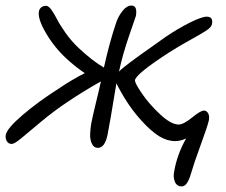

<svg xmlns="http://www.w3.org/2000/svg" viewBox="-39 -520 815 691"><path d="M2.9 -2Q-8.8 -2 -14.6 -12.2Q-20.5 -22.5 -18.1 -35.2Q-13.2 -58.6 42.7 -106.4Q98.6 -154.3 173.8 -202.1Q218.3 -232.4 266.1 -256.8Q231.9 -279.8 200.2 -309.1Q157.2 -348.6 126.7 -400.4Q96.2 -452.1 101.1 -479Q102.5 -487.3 109.1 -493.2Q115.7 -499 127 -499Q135.7 -499 146 -484.9Q156.2 -470.7 166.3 -450.7Q176.3 -430.7 197.3 -401.1Q218.3 -371.6 243.2 -348.1Q295.4 -299.3 335 -276.9Q355 -367.7 379.9 -440.9Q387.2 -461.9 402.3 -481Q417.5 -500 434.1 -500Q456.1 -500 450.2 -462.9Q449.7 -460.9 426.3 -393.3Q402.8 -325.7 389.2 -262.2Q394.5 -268.6 410.2 -280.8Q437.5 -303.2 557.1 -387.2Q601.1 -417 644 -438.5Q687 -460 705.1 -460Q728.5 -460 724.1 -434.1Q722.2 -422.9 705.8 -411.6Q689.5 -400.4 646.5 -376.7Q603.5 -353 570.8 -332Q452.1 -255.4 446.8 -231.9Q445.3 -222.2 471.7 -183.6Q498 -145 537.4 -108.4Q576.7 -71.8 604 -71.8Q621.1 -71.8 652.1 -96.9Q683.1 -122.1 694.8 -122.1Q703.6 -122.1 709.5 -113.3Q715.3 -104.5 712.9 -87.9Q708.5 -66.9 683.8 0Q659.2 66.9 647 108.9Q634.3 150.9 615.2 150.9Q597.2 150.9 590.3 133.8Q583.5 116.7 587.9 97.2Q597.7 37.6 630.9 -22Q611.8 -12.2 590.8 -12.2Q562.5 -12.2 533.4 -30Q504.4 -47.9 469.2 -86.9Q423.8 -136.7 388.2 -204.1Q387.2 -206.1 384.3 -211.7Q381.3 -217.3 379.9 -220.2Q355.5 -70.8 348.1 -35.2Q338.4 12.2 313 12.2Q298.8 12.2 291.7 -2.7Q284.7 -17.6 285.4 -36.6Q286.1 -55.7 289.1 -74.2Q293.5 -98.1 305.7 -147.9Q317.9 -197.8 324.2 -227.1Q256.8 -189 202.1 -151.9Q155.8 -121.1 108.9 -82Q62 -43 37.6 -22.5Q13.2 -2 2.9 -2Z"/></svg>

Font: Shantell Sans Irregular
Style: Italic
Weight: 300
Italic angle: -11.31°
Designer: Stephen Nixon, Anya Danilova, Shantell Martin
Foundry: Arrow Type
Version: Version 1.006;[9816181b4]